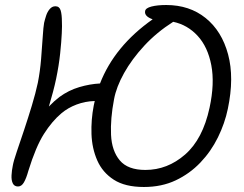

<svg xmlns="http://www.w3.org/2000/svg" viewBox="-20 -734 975 766"><path d="M554 12Q479 12 434 -17Q389 -46 368 -94Q347 -142 345 -199Q343 -256 354 -313Q356 -322 358 -331Q320 -330 285.5 -317Q251 -304 225 -282Q188 -251 155.5 -200Q123 -149 93 -52Q85 -23 75.5 -6.5Q66 10 52 10Q37 10 31 -2.5Q25 -15 26 -34.5Q27 -54 31 -73Q34 -91 47 -129Q60 -167 76 -215Q92 -263 107 -312.5Q122 -362 131 -404Q140 -450 144 -499Q148 -548 150.5 -587.5Q153 -627 156 -643Q159 -656 164 -671.5Q169 -687 178.5 -698Q188 -709 201 -709Q217 -709 222 -692.5Q227 -676 227 -646Q228 -635 226.5 -601.5Q225 -568 220 -520.5Q215 -473 204 -420Q199 -396 191.5 -367.5Q184 -339 175 -309Q196 -331 217 -347Q254 -374 296.5 -386.5Q339 -399 379 -401Q437 -550 589 -657Q555 -669 559 -690Q561 -702 584.5 -708Q608 -714 643 -714Q736 -714 800.5 -662Q865 -610 890 -517Q915 -424 889 -300Q877 -242 849.5 -186Q822 -130 779.5 -85.5Q737 -41 681 -14.5Q625 12 554 12ZM435 -338Q420 -260 423 -196Q426 -132 458 -94Q490 -56 560 -56Q648 -56 718.5 -117.5Q789 -179 816 -304Q837 -401 823 -474Q809 -547 768.5 -591Q728 -635 671 -647Q605 -605 555.5 -551.5Q506 -498 475 -442.5Q444 -387 435 -338Z"/></svg>

Font: Shantell Sans Normal
Style: Italic
Weight: 300
Italic angle: -11.31°
Designer: Stephen Nixon, Anya Danilova, Shantell Martin
Foundry: Arrow Type
Version: Version 1.008;[a672d596b]